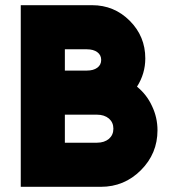

<svg xmlns="http://www.w3.org/2000/svg" viewBox="-20 -720 652 740"><path d="M60 -700V0H369Q459 0 523 -64Q587 -128 587 -218Q587 -267 566 -311Q546 -355 508 -386Q540 -436 540 -495Q540 -580 480 -640Q420 -700 335 -700ZM230 -530H315Q340 -530 355 -519Q370 -508 370 -489Q370 -470 355 -459Q340 -448 315 -448H230ZM230 -278H354Q382 -278 400 -263Q417 -248 417 -224Q417 -200 400 -185Q382 -170 354 -170H230Z"/></svg>

Font: Unageo
Style: Black
Weight: 900
Designer: Richard Sepsi
Foundry: Richard Sepsi
Version: Version 2.000